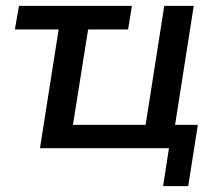

<svg xmlns="http://www.w3.org/2000/svg" viewBox="-20 -508 749 658"><path d="M539 130 559 0H117L181 -407H31L45 -488H432L419 -407H282L230 -80H479L543 -488H644L580 -80H658L625 130Z"/></svg>

Font: Nunito Sans 12pt SemiBold
Style: Italic
Weight: 600
Italic angle: -9°
Designer: Vernon Adams
Foundry: Vernon Adams
Version: Version 3.101;gftools[0.9.27]